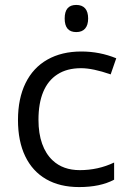

<svg xmlns="http://www.w3.org/2000/svg" viewBox="-20 -757 528 787"><path d="M53.7 -265.1Q53.7 -353 84.7 -416.3Q115.7 -479.5 174.3 -512.7Q232.9 -545.9 313.5 -545.9Q388.7 -545.9 456.5 -518.1L433.6 -452.1Q360.4 -477.5 312.5 -477.5Q253.9 -477.5 214.8 -451.7Q176.8 -427.2 157.2 -380.4Q137.7 -333.5 137.7 -266.1Q137.7 -210 152.6 -168Q167.5 -126 195.8 -99.6Q238.3 -59.6 307.1 -59.6Q382.3 -59.6 447.8 -90.8V-20.5Q391.1 9.8 304.2 9.8Q225.1 9.8 168.9 -22.7Q112.8 -55.2 83.3 -116.7Q53.7 -178.2 53.7 -265.1ZM245.1 -681.2Q245.1 -709 256.8 -722.9Q268.6 -736.8 292.5 -736.8Q316.4 -736.8 328.9 -722.7Q341.3 -708.5 341.3 -681.2Q341.3 -654.3 328.9 -639.9Q316.4 -625.5 292.5 -625.5Q245.1 -625.5 245.1 -681.2Z"/></svg>

Font: Viking Open Sans
Style: Regular
Weight: 400
Foundry: Ascender Corporation
Version: Version 2.001